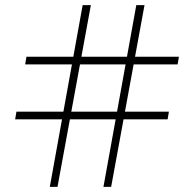

<svg xmlns="http://www.w3.org/2000/svg" viewBox="-20 -728 756 748"><path d="M204 0H174L302 -708H334ZM413 0H383L511 -708H543ZM39 -263 44 -293H638L633 -263ZM672 -477H78L83 -507H677Z"/></svg>

Font: Kalnia Thin
Style: Bold
Weight: 700
Version: Version 1.105